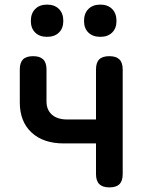

<svg xmlns="http://www.w3.org/2000/svg" viewBox="-20 -804 640 834"><path d="M455 10Q426 10 411.5 -4Q397 -18 397 -48V-181H257Q168 -181 117 -228.5Q66 -276 66 -359V-502Q66 -532 80 -546Q94 -560 124 -560Q153 -560 167.5 -546Q182 -532 182 -502V-363Q182 -327 205.5 -306Q229 -285 272 -285H397V-502Q397 -532 411 -546Q425 -560 455 -560Q484 -560 498.5 -546Q513 -532 513 -502V-48Q513 -18 499 -4Q485 10 455 10ZM416 -644Q383 -644 364 -662.5Q345 -681 345 -713Q345 -746 364 -765Q383 -784 416 -784Q448 -784 467 -765Q486 -746 486 -713Q486 -681 467 -662.5Q448 -644 416 -644ZM184 -644Q152 -644 133 -662.5Q114 -681 114 -713Q114 -746 133 -765Q152 -784 184 -784Q217 -784 236 -765Q255 -746 255 -713Q255 -681 236 -662.5Q217 -644 184 -644Z"/></svg>

Font: Maple Mono NL SemiBold
Style: Regular
Weight: 600
Monospace: yes
Designer: subframe7536
Version: Version 7.000